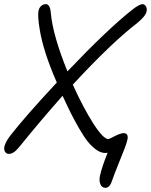

<svg xmlns="http://www.w3.org/2000/svg" viewBox="-22 -771 728 926"><path d="M20 -28.8Q8.8 -28.8 2.4 -39.1Q-3.9 -49.3 -1 -63Q3.4 -85 27.8 -117.2Q100.1 -210 252 -373Q185.5 -524.9 168.9 -632.8Q159.7 -689.5 163.1 -714.8Q165 -731 175.3 -741Q185.5 -751 199.2 -751Q219.7 -751 223.1 -708Q232.9 -600.1 303.2 -426.8Q499 -632.3 617.2 -725.1Q650.4 -751 666 -751Q675.3 -751 681.6 -740.5Q688 -730 685.1 -716.8Q681.2 -693.8 640.1 -660.2Q515.6 -564.5 329.1 -362.8Q379.4 -251.5 427.7 -175.8Q476.1 -100.1 501 -100.1Q503.4 -100.1 531.5 -114.5Q559.6 -128.9 574.2 -128.9Q598.6 -128.9 592.8 -98.1Q589.8 -83 577.4 -51Q564.9 -19 547.4 24.4Q529.8 67.9 520 96.2Q508.3 134.8 486.8 134.8Q469.2 134.8 462.2 117.4Q455.1 100.1 460 77.1Q469.7 33.2 497.1 -34.2Q493.2 -33.2 484.9 -33.2Q464.4 -33.2 442.4 -48.8Q420.4 -64.5 401.6 -87.9Q382.8 -111.3 360.4 -150.1Q337.9 -189 320.3 -224.1Q302.7 -259.3 279.8 -309.1Q176.8 -192.9 77.1 -69.8Q57.6 -45.4 45.2 -37.1Q32.7 -28.8 20 -28.8Z"/></svg>

Font: Shantell Sans Bouncy
Style: Italic
Weight: 300
Italic angle: -11.31°
Designer: Stephen Nixon, Anya Danilova, Shantell Martin
Foundry: Arrow Type
Version: Version 1.006;[9816181b4]